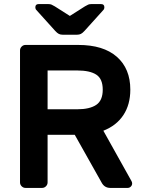

<svg xmlns="http://www.w3.org/2000/svg" viewBox="-20 -920 710 940"><path d="M78 0ZM618 -481Q618 -408 584 -356.5Q550 -305 486 -280L624 -33Q627 -27 627 -22Q627 -13 620.5 -6.5Q614 0 605 0H520Q491 0 477 -27L346 -260H213V-27Q213 -16 205 -8Q197 0 186 0H105Q94 0 86 -8Q78 -16 78 -27V-673Q78 -684 86 -692Q94 -700 105 -700H363Q486 -700 552 -642Q618 -584 618 -481ZM358 -385Q419 -385 451 -406.5Q483 -428 483 -481Q483 -534 451.5 -554.5Q420 -575 358 -575H213V-385ZM250 -769 158 -871Q153 -876 153 -884Q153 -900 169 -900H217Q226 -900 232 -897.5Q238 -895 248 -889L322 -842L396 -889Q406 -895 412 -897.5Q418 -900 427 -900H475Q491 -900 491 -884Q491 -876 486 -871L394 -769Q384 -758 376 -754Q368 -750 357 -750H287Q276 -750 268 -754Q260 -758 250 -769Z"/></svg>

Font: Hezaedrus Medium
Style: Regular
Weight: 500
Designer: Hubert & Fischer
Foundry: Hubert & Fischer
Version: Version 1.10;September 3, 2019;FontCreator 11.5.0.2425 64-bi